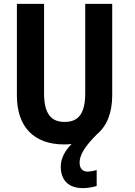

<svg xmlns="http://www.w3.org/2000/svg" viewBox="-20 -734 694 989"><path d="M478 224V142C467 145 447 150 430 150C407 150 390 135 390 104C390 66 414 23 479 -42C532 -86 558 -155 558 -243V-714H419V-255C419 -151 386 -106 313 -106C243 -106 207 -148 207 -254V-714H67V-242C67 -82 153 10 311 10C324 10 337 9 349 8C315 41 293 82 293 124C293 193 332 235 406 235C433 235 458 230 478 224Z"/></svg>

Font: Noto Sans Display SemiCondensed
Style: Bold
Weight: 700
Width: 4
Designer: Monotype Design Team
Foundry: Monotype Imaging Inc.
Version: Version 1.900